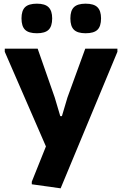

<svg xmlns="http://www.w3.org/2000/svg" viewBox="-20 -805 665 1045"><path d="M153 198V184L230 -8L6 -523V-540H185L278 -274L308 -173H317L347 -274L444 -540H619V-523L310 220ZM181 -624Q136 -624 116.5 -643Q97 -662 97 -705Q97 -747 116.5 -766Q136 -785 181 -785Q225 -785 244.5 -765.5Q264 -746 264 -705Q264 -662 244.5 -643Q225 -624 181 -624ZM446 -624Q402 -624 382.5 -643Q363 -662 363 -705Q363 -747 382.5 -766Q402 -785 446 -785Q491 -785 510.5 -765.5Q530 -746 530 -705Q530 -662 510.5 -643Q491 -624 446 -624Z"/></svg>

Font: Encode Sans Normal
Style: Bold
Weight: 700
Designer: Pablo Impallari, Andres Torresi
Foundry: Pablo Impallari, Andres Torresi
Version: Version 1.000; ttfautohint (v1.00) -l 8 -r 50 -G 200 -x 14 -